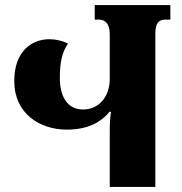

<svg xmlns="http://www.w3.org/2000/svg" viewBox="-20 -734 714 754"><path d="M352 -714V-657H369C392 -657 411 -641 411 -601V-424C411 -355 369 -304 306 -304C246 -304 215 -353 215 -428C215 -490 224 -529 247 -563C225 -574 199 -580 174 -580C105 -580 36 -533 36 -416C36 -287 137 -225 242 -225C321 -225 374 -251 410 -295H416C412 -270 411 -245 411 -218V0H590V-600C590 -641 601 -657 630 -657H649V-714Z"/></svg>

Font: Noto Serif Georgian Condensed Black
Style: Regular
Weight: 900
Width: 3
Designer: Monotype Design Team, Akaki Razmadze
Foundry: Google LLC
Version: Version 2.003